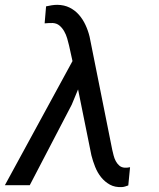

<svg xmlns="http://www.w3.org/2000/svg" viewBox="-46 -760 653 788"><path d="M76.2 0H-25.9L251.5 -509.3L237.3 -573.7Q234.4 -586.9 229.7 -602.5Q225.1 -618.2 217.3 -631.8Q209.5 -645.5 198.2 -655Q187 -664.6 170.4 -665.5Q162.1 -666 153.8 -665.3Q145.5 -664.6 137.2 -664.1L143.1 -733.9Q154.3 -736.3 166 -738.3Q177.7 -740.2 189.5 -740.2Q217.8 -739.7 239.7 -728.8Q261.7 -717.8 277.8 -699.5Q293.9 -681.2 304.9 -657.5Q315.9 -633.8 321.8 -608.9L414.6 -145.5Q417 -134.8 420.2 -122.3Q423.3 -109.9 429 -99.1Q434.6 -88.4 443.4 -80.6Q452.1 -72.8 465.3 -71.8Q470.7 -71.3 476.6 -72Q482.4 -72.8 487.8 -73.7L480.5 1Q473.6 3.4 467.5 5.4Q461.4 7.3 454.6 7.8Q425.8 9.3 405 -2.2Q384.3 -13.7 369.1 -32.5Q354 -51.3 344.5 -75.2Q335 -99.1 329.1 -122.6L274.4 -393.1L248.5 -330.6Z"/></svg>

Font: Roboto Mono
Style: Italic
Weight: 400
Designer: Google
Version: Version 2.000985; 2015; ttfautohint (v1.3)